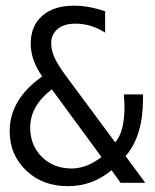

<svg xmlns="http://www.w3.org/2000/svg" viewBox="-20 -636 540 668"><path d="M212.9 -367.2 380.9 -140.6Q397.5 -160.2 405.3 -190.9Q413.1 -221.7 413.1 -263.7Q413.1 -276.4 411.1 -304.7V-307.6H477.5V-292Q477.5 -226.6 462.4 -177.2Q447.3 -127.9 417 -92.8L485.4 0H399.4L368.2 -43.9Q334 -15.6 296.4 -2Q258.8 11.7 215.8 11.7Q127.9 11.7 70.8 -43Q13.7 -97.7 13.7 -179.7Q13.7 -235.4 42 -282.7Q70.3 -330.1 127 -370.1Q106.4 -399.4 96.7 -427.2Q86.9 -455.1 86.9 -484.4Q86.9 -545.9 127 -581.1Q167 -616.2 237.3 -616.2Q263.7 -616.2 290.5 -611.3Q317.4 -606.4 345.7 -596.7V-522.5Q321.3 -538.1 295.9 -545.9Q270.5 -553.7 242.2 -553.7Q203.1 -553.7 180.7 -535.2Q158.2 -516.6 158.2 -485.4Q158.2 -460.9 169.9 -435.1Q181.6 -409.2 212.9 -367.2ZM160.2 -325.2Q122.1 -295.9 103.5 -262.7Q85 -229.5 85 -192.4Q85 -130.9 125.5 -90.3Q166 -49.8 229.5 -49.8Q246.1 -49.8 265.1 -54.7Q284.2 -59.6 301.8 -69.3Q312.5 -75.2 319.8 -80.1Q327.1 -85 333 -89.8Z"/></svg>

Font: BabelStone Flags
Style: Regular
Weight: 400
Designer: Andrew West
Foundry: BabelStone
Version: Version 4.12